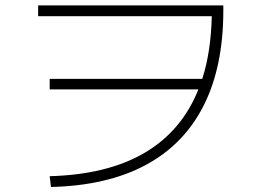

<svg xmlns="http://www.w3.org/2000/svg" viewBox="-20 -708 978 730"><path d="M734.4 -368.2H168.9V-408.2H749Q782.2 -511.2 785.2 -646.5H125V-687.5H829.1V-668Q829.1 -454.6 754.2 -306.4Q679.2 -158.2 533 -80.1Q386.7 -2 173.8 2.9L168.9 -38.1Q387.7 -43.9 529.3 -126.7Q670.9 -209.5 734.4 -368.2Z"/></svg>

Font: Pretendard JP ExtraLight
Style: Regular
Weight: 200
Designer: Base glyphs from Inter by Rasmus Andersson; Hangeul glyphs from Noto Sans CJK(Source Han Sans) by Jang Soo-young and Kan
Foundry: Kil Hyung-jin
Version: Version 1.309